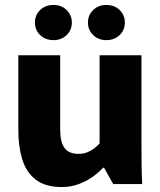

<svg xmlns="http://www.w3.org/2000/svg" viewBox="-20 -743 646 775"><path d="M230 12Q162 12 123.5 -18.5Q85 -49 69.5 -101Q54 -153 54 -215V-520H223V-217Q223 -171 240 -146.5Q257 -122 297 -122Q316 -122 331.5 -128Q347 -134 359.5 -143.5Q372 -153 382 -164V-520H551V-172Q551 -123 551.5 -80Q552 -37 554 0H437L400 -66H396Q380 -48 355 -30Q330 -12 298 0Q266 12 230 12ZM196 -581Q163 -581 142 -601.5Q121 -622 121 -652Q121 -682 142 -702.5Q163 -723 196 -723Q228 -723 249 -702.5Q270 -682 270 -652Q270 -622 249 -601.5Q228 -581 196 -581ZM409 -581Q377 -581 356 -601.5Q335 -622 335 -652Q335 -682 356 -702.5Q377 -723 409 -723Q442 -723 463 -702.5Q484 -682 484 -652Q484 -622 463 -601.5Q442 -581 409 -581Z"/></svg>

Font: Murecho Thin
Style: Bold
Weight: 700
Version: Version 1.010